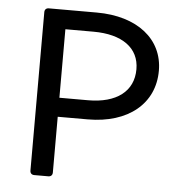

<svg xmlns="http://www.w3.org/2000/svg" viewBox="-48 -671 676 717"><g transform="rotate(5 290.0 -312.5)"><path d="M286.1 -625H106.4C96.7 -625 90.8 -619.1 90.8 -609.4V-15.6C90.8 -5.9 96.7 0 106.4 0H159.2C168.9 0 174.8 -5.9 174.8 -15.6V-224.6H287.1C439.5 -224.6 536.1 -305.7 536.1 -428.7C536.1 -546.9 438.5 -625 286.1 -625ZM282.2 -295.9H174.8V-552.7H280.3C387.7 -552.7 452.1 -506.8 452.1 -426.8C452.1 -343.8 388.7 -295.9 282.2 -295.9Z"/></g></svg>

Font: Ed Sans Neue
Style: Regular
Weight: 400
Designer: Stephen Hutchings
Version: Version 1.004;PS 001.004;hotconv 1.0.88;makeotf.lib2.5.64775